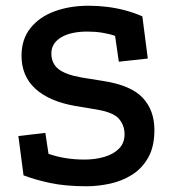

<svg xmlns="http://www.w3.org/2000/svg" viewBox="-20 -629 599 669"><path d="M282 20Q208 20 154.5 8.5Q101 -3 62 -18L44 -155L138 -166L149 -93Q178 -83 209 -78Q240 -73 274 -73Q312 -73 344 -82.5Q376 -92 395 -111.5Q414 -131 414 -161Q414 -192 394.5 -215Q375 -238 313 -248L241 -260Q151 -276 103 -320Q55 -364 55 -435Q55 -492 86 -531Q117 -570 170 -589.5Q223 -609 289 -609Q322 -609 354 -605Q386 -601 416 -593Q446 -585 476 -572L495 -425L394 -414L381 -504Q361 -511 336.5 -515Q312 -519 285 -519Q226 -519 192.5 -498.5Q159 -478 159 -443Q159 -408 183.5 -388.5Q208 -369 264 -359L339 -347Q436 -332 477 -288.5Q518 -245 518 -176Q518 -118 496.5 -80Q475 -42 440 -20Q405 2 363 11Q321 20 282 20Z"/></svg>

Font: Podkova
Style: Bold
Weight: 700
Designer: Ilya Yudin
Foundry: Cyreal (www.cyreal.org)
Version: Version 2.102; ttfautohint (v1.8.1.43-b0c9)